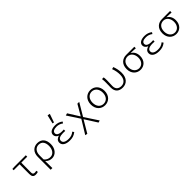

<svg xmlns="http://www.w3.org/2000/svg" viewBox="491 -3006 5317 5317"><g transform="rotate(-45 3150.0 -347.0)"><path d="M316 -128C316 -32 347 14 434 14C471 14 505 7 525 -1L515 -54C493 -47 470 -44 447 -44C400 -44 379 -67 379 -121C379 -246 380 -374 382 -506H615V-562H163L84 -557V-506H316Z M818 -295V209H885C884 103 883 34 881 -72C939 -5 1006 14 1077 14C1203 14 1325 -98 1325 -290C1325 -465 1239 -576 1073 -576C936 -576 818 -482 818 -295ZM1254 -289C1254 -142 1172 -44 1069 -44C1010 -44 944 -55 882 -132V-287C882 -445 972 -519 1070 -519C1200 -519 1254 -422 1254 -289Z M1762 -662 1810 -653 1896 -903 1823 -917ZM1516 -153C1516 -52 1609 14 1769 14C1869 14 1938 -5 2018 -68L1987 -115C1917 -57 1855 -42 1776 -42C1650 -42 1584 -87 1584 -158C1584 -229 1650 -269 1779 -269C1806 -269 1831 -269 1864 -266V-322C1835 -320 1817 -320 1795 -320C1667 -320 1613 -363 1613 -422C1613 -489 1677 -521 1775 -521C1847 -521 1908 -501 1968 -456L1997 -502C1934 -551 1860 -576 1775 -576C1641 -576 1545 -527 1545 -429C1545 -373 1580 -325 1644 -300V-296C1576 -277 1516 -235 1516 -153Z M2172 209 2239 223 2449 -133H2454L2680 223L2744 204L2485 -189L2707 -562H2635L2454 -250H2449L2244 -576L2177 -557L2417 -190Z M2880 -281C2880 -94 3003 14 3150 14C3298 14 3420 -94 3420 -281C3420 -468 3298 -576 3150 -576C3003 -576 2880 -468 2880 -281ZM3350 -281C3350 -139 3270 -44 3150 -44C3030 -44 2950 -139 2950 -281C2950 -421 3030 -519 3150 -519C3270 -519 3350 -421 3350 -281Z M3603 -223C3603 -56 3702 14 3843 14C3993 14 4109 -92 4109 -296C4109 -391 4090 -483 4056 -576L3991 -559C4028 -462 4041 -379 4041 -295C4041 -123 3954 -44 3845 -44C3750 -44 3666 -88 3666 -221C3666 -283 3673 -370 3673 -434C3673 -482 3672 -523 3665 -562H3599C3607 -504 3607 -460 3607 -415C3607 -351 3603 -286 3603 -223Z M4276 -275C4276 -89 4399 14 4541 14C4684 14 4799 -89 4799 -269C4799 -382 4752 -463 4674 -507V-511C4741 -510 4798 -508 4865 -502V-562H4544C4405 -562 4276 -474 4276 -275ZM4732 -273C4732 -133 4651 -44 4541 -44C4430 -44 4345 -134 4345 -275C4345 -428 4432 -505 4542 -505C4664 -505 4732 -394 4732 -273Z M5016 -153C5016 -52 5109 14 5269 14C5369 14 5438 -5 5518 -68L5487 -115C5417 -57 5355 -42 5276 -42C5150 -42 5084 -87 5084 -158C5084 -229 5150 -269 5279 -269C5306 -269 5331 -269 5364 -266V-322C5335 -320 5317 -320 5295 -320C5167 -320 5113 -363 5113 -422C5113 -489 5177 -521 5275 -521C5347 -521 5408 -501 5468 -456L5497 -502C5434 -551 5360 -576 5275 -576C5141 -576 5045 -527 5045 -429C5045 -373 5080 -325 5144 -300V-296C5076 -277 5016 -235 5016 -153Z M5676 -275C5676 -89 5799 14 5941 14C6084 14 6199 -89 6199 -269C6199 -382 6152 -463 6074 -507V-511C6141 -510 6198 -508 6265 -502V-562H5944C5805 -562 5676 -474 5676 -275ZM6132 -273C6132 -133 6051 -44 5941 -44C5830 -44 5745 -134 5745 -275C5745 -428 5832 -505 5942 -505C6064 -505 6132 -394 6132 -273Z"/></g></svg>

Font: Kawkab Mono Light
Style: Regular
Weight: 300
Monospace: yes
Designer: Abdullah Arif
Foundry: Abdullah Arif
Version: Version 1.000;PS 000.500;hotconv 1.0.88;makeotf.lib2.5.64775